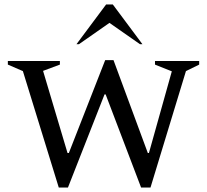

<svg xmlns="http://www.w3.org/2000/svg" viewBox="-20 -832 923 856"><path d="M242 4 82 -515 15 -544V-560H247V-544L172 -516L281 -150H287L449 -564H486L639 -150H644L746 -514L671 -544V-560H868V-544L809 -515L651 4H609L451 -411H446L283 4ZM321 -635 453 -812H483L615 -635H604L468 -730L332 -635Z"/></svg>

Font: Spectral SC
Style: Regular
Weight: 400
Designer: Jean-Baptiste Levee
Foundry: Production Type
Version: Version 2.001